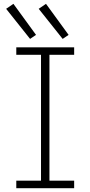

<svg xmlns="http://www.w3.org/2000/svg" viewBox="-20 -982 472 1002"><path d="M65 0H367V-39H238V-696H367V-735H65V-696H194V-39H65ZM307 -779 338 -800 220 -962 182 -936ZM137 -779 168 -800 50 -962 12 -936Z"/></svg>

Font: Iosevka Sparkle Extralight
Style: Regular
Weight: 200
Designer: Belleve Invis
Foundry: Belleve Invis
Version: Version 4.5.0; ttfautohint (v1.8.3)